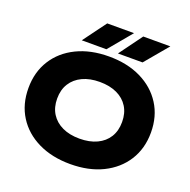

<svg xmlns="http://www.w3.org/2000/svg" viewBox="-166 -1135 1297 1312"><g transform="rotate(20 482.5 -479.0)"><path d="M482 16Q349 16 248.5 -33Q148 -82 92.5 -170Q37 -258 37 -375Q37 -492 92.5 -580Q148 -668 248.5 -717Q349 -766 482 -766Q616 -766 716 -717Q816 -668 872 -580Q928 -492 928 -375Q928 -258 872 -170Q816 -82 716 -33Q616 16 482 16ZM482 -169Q555 -169 608 -194Q661 -219 689.5 -265Q718 -311 718 -375Q718 -439 689.5 -485Q661 -531 608 -556Q555 -581 482 -581Q410 -581 357 -556Q304 -531 275 -485Q246 -439 246 -375Q246 -311 275 -265Q304 -219 357 -194Q410 -169 482 -169ZM392 -974H587L447 -806H268ZM654 -974H851L710 -806H531Z"/></g></svg>

Font: Unbounded
Style: Bold
Weight: 700
Designer: Luke Prowse, Jean-Baptiste Morizot, Fátima Lázaro, Florian Runge
Foundry: NaN
Version: Version 1.700